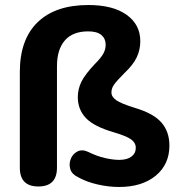

<svg xmlns="http://www.w3.org/2000/svg" viewBox="-20 -735 714 765"><path d="M454 10Q413 10 369 0Q325 -10 291 -29Q266 -41 260 -61.5Q254 -82 262 -102Q270 -122 288.5 -131.5Q307 -141 331 -130Q365 -113 397.5 -105.5Q430 -98 455 -98Q486 -98 503.5 -111Q521 -124 521 -146Q521 -166 502.5 -179.5Q484 -193 433 -208Q354 -231 322 -265Q290 -299 290 -348Q290 -380 304.5 -409.5Q319 -439 359 -481Q382 -504 391.5 -521Q401 -538 401 -557Q401 -581 384 -595.5Q367 -610 331 -610Q270 -610 238.5 -574Q207 -538 207 -471V-67Q207 8 133 8Q59 8 59 -67V-448Q59 -578 130 -646.5Q201 -715 332 -715Q430 -715 484.5 -676Q539 -637 539 -571Q539 -537 525 -507Q511 -477 476 -444Q445 -413 434.5 -398Q424 -383 424 -367Q424 -349 443.5 -335.5Q463 -322 518 -305Q592 -283 623.5 -246.5Q655 -210 655 -155Q655 -80 600.5 -35Q546 10 454 10Z"/></svg>

Font: Chiron GoRound TC
Style: Bold
Weight: 700
Designer: Ryoko NISHIZUKA 西塚涼子 (kana, bopomofo & ideographs); Paul D. Hunt (Latin, Greek & Cyrillic); Sandoll Communications 산돌커뮤니
Foundry: Adobe
Version: Version 1.000;hotconv 1.1.1;makeotfexe 2.6.0